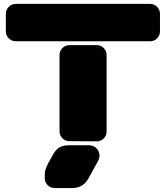

<svg xmlns="http://www.w3.org/2000/svg" viewBox="-20 -720 845 978"><path d="M794.9 -648.9V-561Q794.9 -539.6 780.3 -524.7Q765.6 -509.8 744.1 -509.8H61Q39.6 -509.8 24.7 -524.7Q9.8 -539.6 9.8 -561V-648.9Q9.8 -670.4 24.7 -685.3Q39.6 -700.2 61 -700.2H744.1Q765.6 -700.2 780.3 -685.3Q794.9 -670.4 794.9 -648.9ZM522.9 -439V-50.8Q522.9 -29.3 508.3 -14.6Q493.7 0 472.2 0L334 -1Q312.5 -1 297.9 -15.6Q283.2 -30.3 283.2 -51.8V-439Q283.2 -460.4 297.9 -475.3Q312.5 -490.2 334 -490.2H472.2Q493.7 -490.2 508.3 -475.3Q522.9 -460.4 522.9 -439ZM478 103 429.2 190.9Q402.8 237.8 347.2 237.8H258.8Q237.3 237.8 222.7 223.1Q208 208.5 208 187V169.9Q208 141.6 226.1 110.8L251 65.9Q264.6 41.5 283.2 30.8Q301.8 20 330.1 20H431.2Q464.8 20 479.7 46.6Q494.6 73.2 478 103Z"/></svg>

Font: Nastup Soft
Style: Regular
Weight: 400
Designer: Maksym Kobuzan
Foundry: Zakznak
Version: Version 1.020;hotconv 1.0.109;makeotfexe 2.5.65596